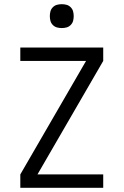

<svg xmlns="http://www.w3.org/2000/svg" viewBox="-20 -897 590 917"><path d="M77 0V-64L391 -606H77V-670H473V-606L159 -64H473V0ZM275 -763Q263 -763 252 -766Q241 -769 232.5 -777.5Q224 -786 221 -797Q218 -808 218 -820Q218 -832 221 -843Q224 -854 232.5 -862.5Q241 -871 252 -874Q263 -877 275 -877Q287 -877 298 -874Q309 -871 317.5 -862.5Q326 -854 329 -843Q332 -832 332 -820Q332 -808 329 -797Q326 -786 317.5 -777.5Q309 -769 298 -766Q287 -763 275 -763Z"/></svg>

Font: Lode
Style: Regular
Weight: 400
Monospace: yes
Designer: Belleve Invis
Foundry: Belleve Invis
Version: Version 29.2.0; ttfautohint (v1.8.3)